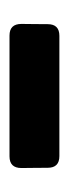

<svg xmlns="http://www.w3.org/2000/svg" viewBox="112 -728 146 410"><g transform="rotate(-90 185.0 -523.0)"><path d="M31.2 -550.3Q31.2 -575.7 56.2 -575.7H314Q338.9 -575.7 338.9 -550.3Q338.9 -536.6 338.6 -522.5Q338.4 -508.3 338.4 -494.1Q338.4 -469.2 313.5 -469.2H56.6Q31.7 -469.2 31.7 -494.1Q31.7 -508.3 31.5 -522.5Q31.2 -536.6 31.2 -550.3Z"/></g></svg>

Font: Belanosima SemiBold
Style: Regular
Weight: 600
Designer: The DocRepair Project, Santiago Orozco
Foundry: Google
Version: Version 2.000